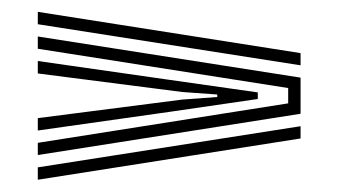

<svg xmlns="http://www.w3.org/2000/svg" viewBox="-20 -534 566 321"><path d="M43.2 -493.5V-514.2L482.5 -445.2V-424.8ZM43.2 -274.8V-295.2L461.8 -361.2V-386.8L43.2 -452.5V-473L482.5 -404.2V-343.8ZM43.2 -315.8V-336.5L284.5 -367.5L343.2 -371.8V-376L284.5 -380.2L43.2 -411.2V-432L263.5 -400.5L411 -379.5V-368.5L263.5 -347ZM43.2 -233.5V-254.2L482.5 -323V-302.5Z"/></svg>

Font: Big Shoulders Inline Display Thin ExtraBold
Style: Regular
Weight: 800
Version: Version 2.002